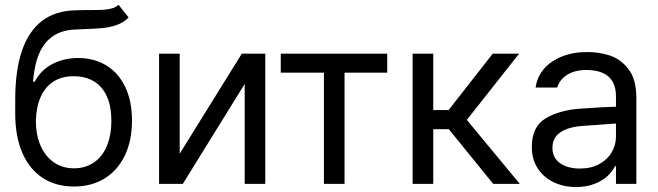

<svg xmlns="http://www.w3.org/2000/svg" viewBox="-20 -749 2679 782"><path d="M456.1 -647.5C474.3 -654 490.2 -664.1 503.9 -677.7L462.9 -729.5C455.1 -722.3 445.5 -717.3 434.1 -714.4C422.7 -711.4 411 -709.6 398.9 -709C386.9 -708.3 368.5 -708 343.8 -708C319 -708 299.8 -707.7 286.1 -707C232.1 -705.7 187 -691.2 150.9 -663.6C114.7 -635.9 87.6 -595.4 69.3 -542C51.1 -488.6 42 -422.2 42 -342.8V-287.1C42 -223.3 51.9 -169.1 71.8 -124.5C91.6 -79.9 119.5 -46.2 155.3 -23.4C191.1 -0.7 233.1 10.7 281.2 10.7C328.8 10.7 370.3 -0.2 405.8 -22C441.2 -43.8 468.8 -74.9 488.3 -115.2C507.8 -155.6 517.6 -203.1 517.6 -257.8C517.6 -311.8 508.1 -358.1 489.3 -396.5C470.4 -434.9 444.5 -463.9 411.6 -483.4C378.7 -502.9 341.1 -512.7 298.8 -512.7C260.4 -512.7 225.6 -504.7 194.3 -488.8C163.1 -472.8 138.7 -448.6 121.1 -416H114.3C118.2 -462.9 126.8 -501.6 140.1 -532.2C153.5 -562.8 172.4 -586.3 196.8 -602.5C221.2 -618.8 251.6 -627.6 288.1 -628.9C292.6 -628.9 297 -629.1 301.3 -629.4C305.5 -629.7 309.6 -629.9 313.5 -629.9C349.9 -631.2 378.3 -632.8 398.4 -634.8C418.6 -636.7 437.8 -641 456.1 -647.5ZM362.8 -87.4C339.7 -71.5 312.5 -63.5 281.2 -63.5C250 -63.5 222.7 -71.6 199.2 -87.9C175.8 -104.2 157.7 -127 145 -156.2C132.3 -185.5 126 -219.4 126 -257.8C127.3 -296.2 134.1 -328.9 146.5 -356C158.9 -383 176.3 -403.5 198.7 -417.5C221.2 -431.5 248 -438.5 279.3 -438.5C311.8 -438.5 339.7 -431.5 362.8 -417.5C385.9 -403.5 403.5 -383 415.5 -356C427.6 -328.9 433.6 -296.2 433.6 -257.8C433.6 -218.8 427.6 -184.6 415.5 -155.3C403.5 -126 385.9 -103.4 362.8 -87.4Z M964.8 -530.3 711.9 -123V-530.3H627.9V0H724.6L976.6 -407.2V0H1060.5V-530.3Z M1123.5 -530.3V-453.1H1299.3V0H1383.3V-453.1H1557.1V-530.3Z M1660.6 -530.3V0H1744.6V-222.7H1808.1L1988.8 0H2097.2L1881.3 -260.7L2094.2 -530.3H1986.8L1807.1 -300.8H1744.6V-530.3Z M2410.6 -240.2C2461.4 -244.1 2489.7 -246.1 2495.6 -246.1L2494.6 -314.5L2439 -312.5C2383 -309.2 2351.7 -307.3 2345.2 -306.6C2287.9 -302.7 2240.4 -289.6 2202.6 -267.1C2164.9 -244.6 2146 -205.7 2146 -150.4C2146 -117.2 2154 -88.2 2169.9 -63.5C2185.9 -38.7 2207.5 -19.9 2234.9 -6.8C2262.2 6.2 2292.8 12.7 2326.7 12.7C2355.3 12.7 2380.5 8.3 2402.3 -0.5C2424.2 -9.3 2441.7 -20 2455.1 -32.7C2468.4 -45.4 2478.4 -58.6 2484.9 -72.3H2488.8V0H2571.8V-349.6C2571.8 -401 2560.9 -440.6 2539.1 -468.3C2517.3 -495.9 2491.7 -514.3 2462.4 -523.4C2433.1 -532.6 2403.2 -537.1 2372.6 -537.1C2334.1 -537.1 2299.6 -531.1 2269 -519C2238.4 -507 2213.9 -490.1 2195.3 -468.3C2176.8 -446.5 2165.5 -421.2 2161.6 -392.6H2249.5C2256 -414.1 2269.5 -431.3 2290 -444.3C2310.5 -457.4 2336.8 -463.9 2368.7 -463.9C2395.3 -463.9 2417.6 -459.8 2435.5 -451.7C2453.5 -443.5 2466.8 -431.5 2475.6 -415.5C2484.4 -399.6 2488.8 -380.2 2488.8 -357.4V-192.4C2488.8 -169.6 2482.9 -148.3 2471.2 -128.4C2459.5 -108.6 2442.5 -92.6 2420.4 -80.6C2398.3 -68.5 2371.9 -62.5 2341.3 -62.5C2319.8 -62.5 2300.6 -65.8 2283.7 -72.3C2266.8 -78.8 2253.6 -88.2 2244.1 -100.6C2234.7 -113 2230 -128.3 2230 -146.5C2230 -174.5 2240.9 -195.8 2262.7 -210.4C2284.5 -225.1 2315.3 -233.7 2355 -236.3Z"/></svg>

Font: Pretendard Variable
Style: Regular
Weight: 400
Designer: Base glyphs from Inter by Rasmus Andersson; Hangeul glyphs from Noto Sans CJK(Source Han Sans) by Jang Soo-young and Kan
Foundry: Kil Hyung-jin
Version: Version 1.309;Glyphs 3.2 (3225)